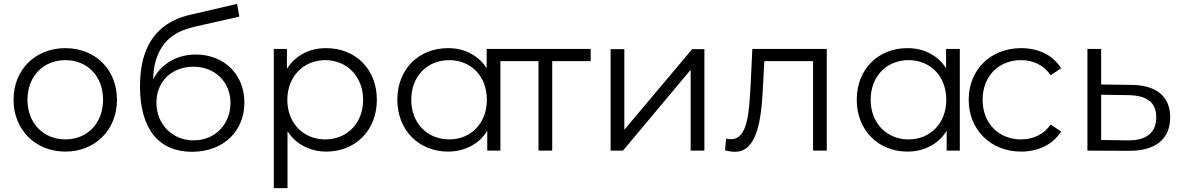

<svg xmlns="http://www.w3.org/2000/svg" viewBox="-20 -779 6106 993"><path d="M318 5C472 5 585 -107 585 -263C585 -420 472 -530 318 -530C164 -530 50 -420 50 -263C50 -107 164 5 318 5ZM318 -58C207 -58 122 -140 122 -263C122 -387 207 -468 318 -468C430 -468 513 -387 513 -263C513 -140 430 -58 318 -58Z M973 6C1137 6 1244 -102 1244 -248C1244 -396 1138 -497 992 -497C908 -497 837 -461 792 -401C785 -390 778 -380 772 -369C773 -408 778 -441 787 -470C829 -605 938 -629 996 -643L1218 -693L1206 -759L970 -704C829 -674 704 -581 704 -333C704 -108 804 6 973 6ZM981 -53C869 -53 789 -139 789 -248C789 -358 869 -434 980 -434C1093 -434 1172 -354 1172 -247C1172 -137 1093 -53 981 -53Z M1667 5C1818 5 1929 -104 1929 -263C1929 -422 1818 -530 1667 -530C1621 -530 1580 -520 1543 -499C1511 -481 1485 -456 1464 -423V-526H1396V194H1467V-100C1488 -69 1513 -44 1544 -27C1581 -6 1622 5 1667 5ZM1662 -58C1551 -58 1466 -140 1466 -263C1466 -384 1551 -468 1662 -468C1773 -468 1858 -384 1858 -263C1858 -140 1773 -58 1662 -58Z M2297 5C2344 5 2385 -6 2422 -27C2454 -45 2480 -70 2500 -103V0H2568V-526H2497V-426C2477 -457 2451 -482 2420 -499C2384 -520 2343 -530 2297 -530C2147 -530 2035 -423 2035 -263C2035 -105 2147 5 2297 5ZM2303 -58C2192 -58 2107 -140 2107 -263C2107 -387 2192 -468 2303 -468C2414 -468 2498 -387 2498 -263C2498 -140 2414 -58 2303 -58Z M2836 0V-463H3035V-526H2566V-463H2765V0Z M3202 0 3552 -418V0H3623V-525H3560L3209 -108V-525H3138V0Z M3730 -1C3749 3 3765 6 3781 6C3893 6 3918 -149 3926 -333L3933 -463H4185V0H4256V-526H3871L3862 -338C3854 -199 3848 -59 3760 -59C3753 -59 3744 -61 3735 -62Z M4673 5C4720 5 4761 -6 4798 -27C4830 -45 4856 -70 4876 -103V0H4944V-526H4873V-426C4853 -457 4827 -482 4796 -499C4760 -520 4719 -530 4673 -530C4523 -530 4411 -423 4411 -263C4411 -105 4523 5 4673 5ZM4679 -58C4568 -58 4483 -140 4483 -263C4483 -387 4568 -468 4679 -468C4790 -468 4874 -387 4874 -263C4874 -140 4790 -58 4679 -58Z M5261 5C5350 5 5425 -31 5468 -99L5414 -135C5378 -83 5322 -58 5261 -58C5147 -58 5062 -139 5062 -263C5062 -387 5147 -468 5261 -468C5322 -468 5378 -443 5414 -390L5468 -426C5425 -495 5350 -530 5261 -530C5105 -530 4990 -420 4990 -263C4990 -107 5105 5 5261 5Z M5675 -342V-526H5604V0L5816 1H5821C5956 1 6032 -60 6032 -172C6032 -280 5962 -339 5830 -340ZM5675 -55V-289L5812 -287C5911 -286 5960 -251 5960 -172C5960 -93 5909 -53 5817 -53H5812Z"/></svg>

Font: Montserrat Z
Style: Regular
Weight: 400
Designer: Julieta Ulanovsky
Foundry: Julieta Ulanovsky
Version: Version 8.000